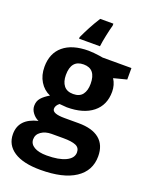

<svg xmlns="http://www.w3.org/2000/svg" viewBox="-181 -858 926 1190"><g transform="rotate(20 282.5 -263.0)"><path d="M354 -766.1V-752.9Q345.7 -723.6 336.7 -680.9Q327.6 -638.2 323.7 -606H186V-616.2Q201.2 -649.4 221.4 -687.7Q241.7 -726.1 267.1 -766.1ZM237.8 240.2Q123.5 240.2 63.2 200.4Q2.9 160.6 2.9 88.9Q2.9 -12.2 124 -41Q101.1 -50.8 84 -73Q66.9 -95.2 66.9 -120.1Q66.9 -151.4 85 -172.1Q103 -192.9 137.2 -212.9Q94.2 -231.4 69.1 -272.5Q43.9 -313.5 43.9 -369.1Q43.9 -458.5 102.1 -507.3Q160.2 -556.2 268.1 -556.2Q283.2 -556.2 303.2 -554.2Q323.2 -552.2 340.1 -549.8Q356.9 -547.4 362.8 -545.9H553.2V-470.2L467.8 -448.2Q491.2 -411.6 491.2 -366.2Q491.2 -278.3 429.9 -229.2Q368.7 -180.2 259.8 -180.2Q233.9 -181.6 210.9 -184.1Q188 -166.5 188 -145Q188 -112.8 270 -112.8H362.8Q452.6 -112.8 499.8 -74.2Q546.9 -35.6 546.9 39.1Q546.9 134.8 467 187.5Q387.2 240.2 237.8 240.2ZM268.1 -271Q310.1 -271 329.6 -296.9Q349.1 -322.8 349.1 -367.2Q349.1 -465.8 268.1 -465.8Q186 -465.8 186 -367.2Q186 -322.8 206.3 -296.9Q226.6 -271 268.1 -271ZM244.1 143.1Q324.2 143.1 369.6 121.1Q415 99.1 415 61Q415 30.3 388.2 18.6Q361.3 6.8 305.2 6.8H228Q187 6.8 159.4 26.1Q131.8 45.4 131.8 77.1Q131.8 107.9 161.4 125.5Q190.9 143.1 244.1 143.1Z"/></g></svg>

Font: Open Sans
Style: Bold
Weight: 700
Designer: Monotype Design Team
Foundry: Monotype Imaging Inc.
Version: Version 3.000; ttfautohint (v1.8.4)